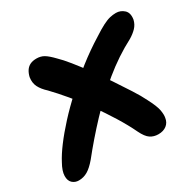

<svg xmlns="http://www.w3.org/2000/svg" viewBox="-127 -649 817 799"><g transform="rotate(-30 281.5 -249.0)"><path d="M37 15Q19 15 6.5 3.5Q-6 -8 -5.5 -31Q-5 -54 13 -86Q28 -115 55 -151Q82 -187 119 -227.5Q156 -268 201.5 -309.5Q247 -351 298 -391Q349 -431 404 -465Q433 -484 453.5 -494.5Q474 -505 489 -508.5Q504 -512 518 -512Q540 -512 556.5 -497Q573 -482 568 -451Q563 -430 549 -415.5Q535 -401 515 -389Q440 -350 370.5 -293Q301 -236 239 -170Q177 -104 122 -35Q99 -8 79.5 3.5Q60 15 37 15ZM420 14Q398 14 381.5 3Q365 -8 350 -39Q330 -81 301.5 -127Q273 -173 240.5 -218.5Q208 -264 174.5 -304Q141 -344 112 -374Q90 -394 80 -414Q70 -434 74 -460Q78 -477 86 -489Q94 -501 106.5 -507Q119 -513 137 -513Q157 -513 172.5 -504Q188 -495 212 -470Q230 -453 255 -422Q280 -391 308.5 -352Q337 -313 364 -272.5Q391 -232 414.5 -195.5Q438 -159 451 -132Q473 -90 477 -67.5Q481 -45 478 -31Q475 -10 459.5 2Q444 14 420 14Z"/></g></svg>

Font: Shantell Sans Light SemiBold
Style: Italic
Weight: 600
Italic angle: -11°
Version: Version 1.011;[c5ecc13dd]